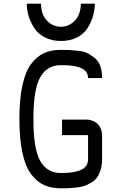

<svg xmlns="http://www.w3.org/2000/svg" viewBox="-20 -1020 658 1040"><path d="M125 -1000H202Q203 -941 234.5 -908Q266 -875 310 -875Q353 -875 385 -908Q417 -941 418 -1000H494Q493 -966 484 -933.5Q475 -901 455 -869Q435 -837 397.5 -817.5Q360 -798 310 -798Q260 -798 222 -818Q184 -838 164 -870.5Q144 -903 134.5 -935.5Q125 -968 125 -1000ZM309 0Q258 0 219 -17.5Q180 -35 149 -76Q118 -117 101.5 -192Q85 -267 85 -375Q85 -483 101.5 -558Q118 -633 149 -674Q180 -715 219 -732.5Q258 -750 309 -750Q340 -750 357.5 -749Q375 -748 406 -744.5Q437 -741 455.5 -731Q474 -721 494 -705Q514 -689 523.5 -661.5Q533 -634 533 -597H457Q457 -668 317 -667Q313 -667 311 -667H309Q235 -667 198 -602Q161 -537 161 -375Q161 -213 198 -148Q235 -83 309 -83H311Q412 -83 442 -116Q457 -132 457 -157V-288H316V-372H450Q453 -372 459 -371.5Q465 -371 479 -366.5Q493 -362 504 -353.5Q515 -345 524 -327Q533 -309 533 -285V-157Q533 -124 524.5 -98.5Q516 -73 504.5 -57Q493 -41 472.5 -29.5Q452 -18 435.5 -12.5Q419 -7 392 -4Q365 -1 350.5 -0.5Q336 0 309 0Z"/></svg>

Font: Hermit Light
Style: Regular
Weight: 300
Designer: Pablo Caro
Version: Version 2.000;PS 002.000;hotconv 1.0.88;makeotf.lib2.5.64775